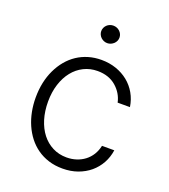

<svg xmlns="http://www.w3.org/2000/svg" viewBox="-136 -828 827 938"><g transform="rotate(20 278.0 -359.5)"><path d="M55.4 -270.2Q55.4 -351.9 85.9 -416.2Q101.2 -448.2 122.3 -473.5Q143.5 -498.9 170.1 -516.5Q196.7 -534.1 228.3 -543.5Q259.9 -552.9 295.5 -552.9Q336.6 -552.9 372.2 -540.7Q407.7 -528.4 435.2 -506.2Q462.7 -484 480.6 -452.8Q498.6 -421.5 504.3 -383.5H440.3Q430.4 -430 392.8 -462.7Q354.8 -495.4 296.5 -495.4Q257.5 -495.4 224.8 -479Q192.1 -462.7 168.7 -433.2Q145.2 -403.8 132.1 -362.7Q119 -321.7 119 -272.4Q119 -222.7 131.7 -181.1Q144.5 -139.6 167.8 -109.7Q191.1 -79.9 223.9 -63.2Q256.7 -46.5 296.5 -46.5Q323.5 -46.5 347.1 -54.2Q370.7 -61.8 389.7 -76.2Q408.7 -90.6 421.9 -111.5Q435 -132.5 440.7 -159.1H504.6Q499.3 -122.2 482.1 -90.9Q464.8 -59.7 437.7 -36.9Q410.5 -14.2 374.8 -1.4Q339.1 11.4 296.5 11.4Q257.1 11.4 223.9 0.9Q190.7 -9.6 163.9 -28.6Q137.1 -47.6 116.8 -73.7Q96.6 -99.8 82.9 -131Q69.2 -162.3 62.3 -197.6Q55.4 -233 55.4 -270.2ZM292.6 -730.1Q302.2 -730.1 310.9 -726.6Q319.6 -723 326.2 -716.8Q332.7 -710.6 336.5 -702.4Q340.2 -694.2 340.2 -684.7Q340.2 -675.8 336.5 -667.4Q332.7 -659.1 326.2 -652.9Q319.6 -646.7 310.9 -642.9Q302.2 -639.2 292.6 -639.2Q283 -639.2 274.3 -642.9Q265.6 -646.7 259.2 -652.9Q252.8 -659.1 249.1 -667.4Q245.4 -675.8 245.4 -684.7Q245.4 -694.2 249.1 -702.4Q252.8 -710.6 259.2 -716.8Q265.6 -723 274.3 -726.6Q283 -730.1 292.6 -730.1Z"/></g></svg>

Font: Inter P Light
Style: Regular
Weight: 300
Designer: Rasmus Andersson
Foundry: rsms
Version: Version 3.018;git-588b23468